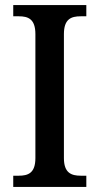

<svg xmlns="http://www.w3.org/2000/svg" viewBox="-20 -734 391 754"><path d="M32 0H319V-44H297C260 -44 231 -55 231 -113V-600C231 -660 260 -670 297 -670H319V-714H32V-670H54C90 -670 119 -660 119 -600V-113C119 -54 90 -44 54 -44H32Z"/></svg>

Font: Noto Serif Armenian SemiCondensed Medium
Style: Regular
Weight: 500
Width: 4
Designer: Monotype Design Team
Foundry: Monotype Imaging Inc.
Version: Version 2.008